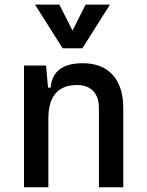

<svg xmlns="http://www.w3.org/2000/svg" viewBox="-20 -796 626 816"><path d="M400.4 0V-336.9Q400.4 -383.8 376 -409.2Q351.6 -434.6 307.6 -434.6Q185.5 -434.6 185.5 -291V0H82V-517.6H175.8L184.1 -423.8H195.3Q204.1 -527.3 332 -527.3Q414.1 -527.3 459 -477.5Q503.9 -427.7 503.9 -336.9V0ZM246.1 -590.8 128.9 -776.4H232.4L288.1 -666L343.8 -776.4H447.3L330.1 -590.8Z"/></svg>

Font: CaskaydiaMono NF
Style: Regular
Weight: 400
Designer: Aaron Bell
Foundry: Saja Typeworks
Version: Version 2111.001; ttfautohint (v1.8.4);Nerd Fonts 3.1.1